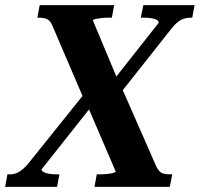

<svg xmlns="http://www.w3.org/2000/svg" viewBox="-62 -730 780 750"><path d="M84 -661 93 -710H384L375 -661H360Q348 -661 334.5 -659.5Q321 -658 311.5 -656Q302 -654 301 -650L403 -406L407 -402L548 -81Q554 -68 561 -61Q568 -54 578 -51.5Q588 -49 601 -49H611L601 0H307L316 -49H331Q343 -49 357 -50.5Q371 -52 380.5 -54.5Q390 -57 390 -60L274 -330L269 -335L143 -629Q137 -643 130 -649.5Q123 -656 113 -658.5Q103 -661 89 -661ZM-42 0 -33 -49H-24Q-9 -49 3 -54Q15 -59 27.5 -69.5Q40 -80 54 -98L285 -386L321 -347L100 -68Q100 -63 107.5 -58.5Q115 -54 128 -51.5Q141 -49 157 -49H170L161 0ZM402 -358 364 -395 558 -641Q558 -648 551 -652Q544 -656 531 -658.5Q518 -661 502 -661H488L498 -710H698L689 -661H683Q669 -661 656.5 -657Q644 -653 632 -643.5Q620 -634 606 -616Z"/></svg>

Font: Roboto Serif 72pt SemiCondensed SemiBold
Style: Italic
Weight: 600
Width: 4
Italic angle: -10°
Designer: Greg Gazdowicz
Foundry: Commercial Type
Version: Version 1.008